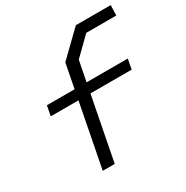

<svg xmlns="http://www.w3.org/2000/svg" viewBox="-173 -904 1012 1047"><g transform="rotate(-30 333.0 -380.5)"><path d="M176 0H251.5L329 -399H588.5L600.5 -462H341L366 -590.5L474.5 -696.5H663.5L665.5 -761H446L295 -614.5L265.5 -462H91L79 -399H253.5Z"/></g></svg>

Font: Monaspace Krypton Light
Style: Italic
Weight: 300
Italic angle: -11°
Designer: Riley Cran & the Lettermatic Team
Foundry: Lettermatic
Version: Version 1.101 (Monaspace Krypton)